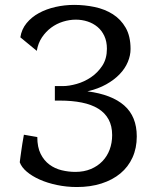

<svg xmlns="http://www.w3.org/2000/svg" viewBox="-20 -731 626 769"><path d="M408.2 -535.6Q408.2 -564.9 397.9 -586.9Q387.7 -608.9 370.4 -623.3Q353 -637.7 330.6 -645Q308.1 -652.3 283.7 -652.3Q258.3 -652.3 232.4 -644.3Q206.5 -636.2 185.1 -620.4Q163.6 -604.5 147.9 -581.1Q132.3 -557.6 127.4 -527.3L61.5 -581.5Q66.4 -613.8 86.4 -638.2Q106.4 -662.6 136 -678.7Q165.5 -694.8 202.1 -703.1Q238.8 -711.4 276.9 -711.4Q318.8 -711.4 359.4 -702.9Q399.9 -694.3 431.9 -674.1Q463.9 -653.8 483.4 -619.9Q502.9 -585.9 502.9 -534.7Q502.9 -508.8 491.9 -482.7Q481 -456.5 459.2 -433.8Q437.5 -411.1 405.3 -393.1Q373 -375 330.1 -365.2Q427.7 -352.5 477.8 -308.3Q527.8 -264.2 527.8 -184.6Q527.8 -137.7 510.7 -100.1Q493.7 -62.5 462.2 -36.4Q430.7 -10.3 386.5 3.9Q342.3 18.1 288.1 18.1Q246.6 18.1 208.3 10Q169.9 2 139.2 -11.7Q108.4 -25.4 87.4 -43.2Q66.4 -61 59.1 -81.1Q60.5 -92.3 62 -103.5Q63.5 -114.7 65.4 -127.7Q67.4 -140.6 69.6 -156Q71.8 -171.4 75.7 -191.4L129.4 -182.1Q129.4 -141.6 142.8 -114.7Q156.2 -87.9 178 -71.8Q199.7 -55.7 227.1 -49.1Q254.4 -42.5 281.7 -42.5Q316.4 -42.5 343.8 -54Q371.1 -65.4 390.1 -85.2Q409.2 -105 419.2 -131.8Q429.2 -158.7 429.2 -189.9Q429.2 -226.6 414.8 -252.9Q400.4 -279.3 373.3 -295.9Q346.2 -312.5 307.4 -320.3Q268.6 -328.1 219.7 -328.1H199.7V-357.9V-386.2H231.9Q256.3 -386.2 286.9 -394.8Q317.4 -403.3 344.5 -421.6Q371.6 -439.9 389.9 -468Q408.2 -496.1 408.2 -535.6Z"/></svg>

Font: Tienne
Style: Regular
Weight: 400
Designer: vernon adams
Foundry: vernon adams
Version: Version 1.001